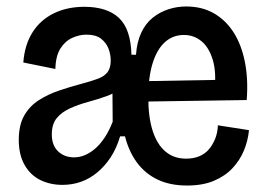

<svg xmlns="http://www.w3.org/2000/svg" viewBox="-20 -559 825 593"><path d="M173 12Q135 12 104.5 -3Q74 -18 56 -49.5Q38 -81 38 -127Q38 -173 55 -202.5Q72 -232 100.5 -250Q129 -268 163 -279.5Q197 -291 231 -300Q261 -308 281.5 -315.5Q302 -323 312 -336Q322 -349 322 -372Q322 -391 315 -409Q308 -427 292 -439.5Q276 -452 247 -452Q225 -452 203 -442Q181 -432 166.5 -409Q152 -386 151 -346L52 -366Q56 -420 80 -458.5Q104 -497 145.5 -517.5Q187 -538 241 -538Q275 -538 302 -529.5Q329 -521 347.5 -503.5Q366 -486 375.5 -457.5Q385 -429 386 -390H400Q403 -430 416.5 -458.5Q430 -487 452 -504.5Q474 -522 500.5 -530.5Q527 -539 555 -539Q603 -539 639.5 -518.5Q676 -498 700.5 -460.5Q725 -423 736 -369.5Q747 -316 742 -250L406 -245V-308L693 -313L642 -274Q649 -334 637.5 -373Q626 -412 602.5 -431.5Q579 -451 548 -451Q514 -451 489.5 -429Q465 -407 451.5 -364Q438 -321 438 -258Q438 -197 451.5 -155Q465 -113 491 -91Q517 -69 555 -69Q577 -69 594.5 -76Q612 -83 624 -96.5Q636 -110 644 -129Q652 -148 653 -172L749 -157Q746 -125 733.5 -94.5Q721 -64 698 -39.5Q675 -15 640.5 -0.5Q606 14 558 14Q505 14 466.5 -4.5Q428 -23 403 -57Q378 -91 366 -138H351Q340 -101 322 -73.5Q304 -46 280.5 -26.5Q257 -7 230 2.5Q203 12 173 12ZM209 -73Q226 -73 242.5 -80Q259 -87 274.5 -100.5Q290 -114 303.5 -134.5Q317 -155 328 -183L327 -318L358 -289Q337 -272 309 -262Q281 -252 251.5 -244Q222 -236 196.5 -224.5Q171 -213 155.5 -194.5Q140 -176 140 -144Q140 -110 159.5 -91.5Q179 -73 209 -73Z"/></svg>

Font: Bricolage Grotesque SemiCondensed Medium
Style: Regular
Weight: 500
Width: 4
Designer: Mathieu Triay
Foundry: Atelier Triay
Version: Version 1.001;gftools[0.9.33.dev8+g029e19f]